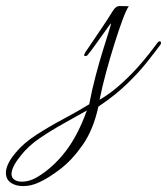

<svg xmlns="http://www.w3.org/2000/svg" viewBox="-271 -311 565 650"><path d="M-193 319Q-218 319 -234.5 307.5Q-251 296 -251 274Q-251 260 -243 243Q-235 226 -218 206Q-191 173 -146.5 144.5Q-102 116 -54 90.5Q-6 65 31 42Q40 -6 53 -55Q66 -104 78.5 -144Q91 -184 98.5 -208Q106 -232 105 -232Q103 -231 94.5 -219Q86 -207 73.5 -189.5Q61 -172 48 -154Q35 -136 25 -124Q22 -121 18 -121Q14 -121 14 -124Q14 -127 18 -134Q46 -176 69 -209.5Q92 -243 111 -274Q121 -291 135 -290.5Q149 -290 165 -290Q156 -277 143.5 -243Q131 -209 116.5 -163Q102 -117 88.5 -67.5Q75 -18 66 27Q100 7 131.5 -20.5Q163 -48 189.5 -77Q216 -106 234.5 -130Q253 -154 262 -166Q265 -171 270 -171Q274 -171 274 -166Q274 -161 270 -157Q253 -134 226.5 -100.5Q200 -67 160 -28Q120 11 62 50Q45 128 9 179.5Q-27 231 -67 261.5Q-107 292 -138 306Q-165 319 -193 319ZM-198 304Q-170 304 -144 288Q-91 256 -49 201.5Q-7 147 23 63Q-12 83 -54.5 106.5Q-97 130 -136 156.5Q-175 183 -200 215Q-217 236 -224.5 251.5Q-232 267 -232 278Q-232 291 -222 297.5Q-212 304 -198 304Z"/></svg>

Font: Gwendolyn
Style: Regular
Weight: 400
Designer: Robert E. Leuschke
Foundry: Robert E. Leuschke
Version: Version 1.010; ttfautohint (v1.8.3)